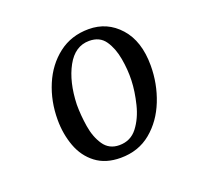

<svg xmlns="http://www.w3.org/2000/svg" viewBox="-73 -793 508 496"><g transform="rotate(-20 181.0 -545.5)"><path d="M216 -716Q267 -716 301 -678Q335 -640 335 -573Q335 -523 317 -477.5Q299 -432 264.5 -403.5Q230 -375 181 -375Q140 -375 113 -395.5Q86 -416 73.5 -450Q61 -484 61 -523Q61 -574 79.5 -618Q98 -662 133 -689Q168 -716 216 -716ZM207 -687Q168 -687 145.5 -646Q123 -605 121 -543Q121 -514 126 -482.5Q131 -451 146 -429Q161 -407 189 -407Q220 -407 238.5 -431Q257 -455 265.5 -489.5Q274 -524 275 -554Q276 -583 270.5 -614Q265 -645 250.5 -666Q236 -687 207 -687Z"/></g></svg>

Font: Lora
Style: Italic
Weight: 400
Italic angle: -3°
Designer: Olga Karpushina, Alexei Vanyashin (Cyrillic)
Foundry: Cyreal
Version: Version 3.008